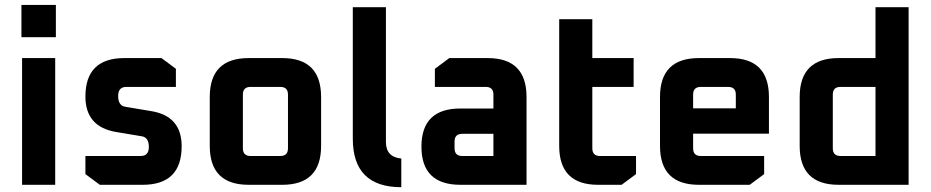

<svg xmlns="http://www.w3.org/2000/svg" viewBox="-20 -770 3878 800"><path d="M69.3 -615V-749.5H212.8V-615ZM72 0V-528H210V0Z M335.9 -44.6V-120H566.3Q600.2 -120 600.2 -158Q600.2 -196.9 571.6 -202L463.9 -220Q335.9 -241.7 335.9 -367.5Q335.9 -528 498.1 -528H652.9L712.9 -483.3V-407.9H506.4Q472.3 -407.9 472.3 -370Q472.3 -329.6 502.6 -325L610.3 -307Q736.9 -286.3 736.9 -160.7Q736.9 0 574.3 0H395.9Z M854 -162.1V-365.9Q854 -528 1016.1 -528H1156.1Q1317.9 -528 1317.9 -365.9V-162.1Q1317.9 0 1156.1 0H1016.1Q854 0 854 -162.1ZM992 -152.1Q992 -120 1024.1 -120H1147.9Q1179.9 -120 1179.9 -152.1V-375.9Q1179.9 -407.9 1147.9 -407.9H1024.1Q992 -407.9 992 -375.9Z M1450 -192V-740H1588V-178.1Q1588 -115.6 1652.1 -109.4V10Q1450 10 1450 -192Z M1898.3 0Q1736 0 1736 -159Q1736 -317.9 1898.3 -317.9H2035.9V-375.9Q2035.9 -407.9 2003.9 -407.9H1792V-483.3L1852 -528H2012.1Q2173.9 -528 2173.9 -365.9V0ZM1874 -152.1Q1874 -120 1906.1 -120H2035.9V-212.4H1906.1Q1874 -212.4 1874 -180.3Z M2310 -162.1V-690H2448V-528H2620.1V-407.9H2448V-152.1Q2448 -120 2480.1 -120H2630.1V-44.6L2570.1 0H2472.1Q2310 0 2310 -162.1Z M2730 -162.1V-365.9Q2730 -528 2892.1 -528H3022.1Q3183.9 -528 3183.9 -365.9V-213.1H2868V-152.1Q2868 -120 2900.1 -120H3163.9V-44.6L3103.9 0H2892.1Q2730 0 2730 -162.1ZM2868 -318.6H3045.9V-375.9Q3045.9 -407.9 3013.9 -407.9H2900.1Q2868 -407.9 2868 -375.9Z M3312 -162.1V-365.9Q3312 -528 3474.1 -528H3627.9V-740H3765.9V0H3474.1Q3312 0 3312 -162.1ZM3450 -152.1Q3450 -120 3482.1 -120H3627.9V-407.9H3482.1Q3450 -407.9 3450 -375.9Z"/></svg>

Font: Oxanium ExtraLight
Style: Regular
Weight: 200
Designer: Severin Meyer
Version: Version 2.000